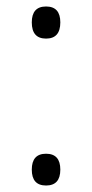

<svg xmlns="http://www.w3.org/2000/svg" viewBox="-20 -561 284 592"><path d="M78 -492Q78 -541 122 -541Q166 -541 166 -492Q166 -442 122 -442Q78 -442 78 -492ZM78 -38Q78 -87 122 -87Q166 -87 166 -38Q166 11 122 11Q78 11 78 -38Z"/></svg>

Font: BC Sans Light
Style: Regular
Weight: 300
Designer: Monotype Design Team
Foundry: Monotype Imaging Inc.
Version: Version 2.000;GOOG;noto-source:20170915:90ef993387c0